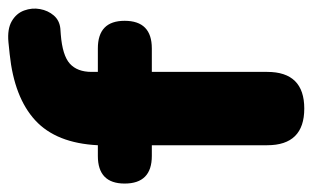

<svg xmlns="http://www.w3.org/2000/svg" viewBox="-166 -584 759 466"><g transform="rotate(-90 213.0 -350.5)"><path d="M183 9Q94 9 94 -81V-361H68Q1 -361 1 -427Q1 -492 68 -492H94Q99 -593 154.5 -644Q210 -695 315 -706L344 -709Q376 -712 395 -701Q414 -690 421 -671Q428 -652 424.5 -632.5Q421 -613 409 -599Q397 -585 377 -583L363 -582Q312 -578 292 -560Q272 -542 272 -507V-492H329Q396 -492 396 -427Q396 -361 329 -361H272V-81Q272 9 183 9Z"/></g></svg>

Font: Chiron GoRound TC H
Style: Regular
Weight: 900
Designer: Ryoko NISHIZUKA 西塚涼子 (kana, bopomofo & ideographs); Paul D. Hunt (Latin, Greek & Cyrillic); Sandoll Communications 산돌커뮤니
Foundry: Adobe
Version: Version 1.000;hotconv 1.1.1;makeotfexe 2.6.0